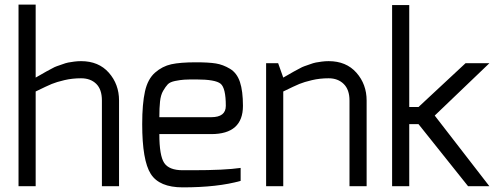

<svg xmlns="http://www.w3.org/2000/svg" viewBox="-20 -804 2153 829"><path d="M60 0V-784H134V-469Q137 -470 156 -481.5Q175 -493 179.5 -495Q184 -497 201 -506.5Q218 -516 225 -518Q232 -520 248 -526Q264 -532 274.5 -534Q285 -536 300 -538Q315 -540 330 -540Q406 -540 450 -490Q494 -440 494 -370V0H420V-370Q420 -418 395.5 -442Q371 -466 330 -466Q292 -466 258 -458Q224 -450 203.5 -441.5Q183 -433 134 -409V0Z M594 -268Q594 -356 606 -409.5Q618 -463 649.5 -490.5Q681 -518 719.5 -526.5Q758 -535 826 -535Q881 -535 912 -530Q943 -525 973 -507Q1003 -489 1016 -450Q1029 -411 1029 -347Q1029 -225 892 -225H668Q668 -132 689 -100.5Q710 -69 769 -69Q776 -69 790 -69Q804 -69 811 -69Q951 -69 1019 -79V-23Q920 5 769 5Q668 5 631 -53Q594 -111 594 -268ZM668 -298H892Q955 -298 955 -347Q955 -424 932.5 -442.5Q910 -461 827 -461Q792 -461 775.5 -460Q759 -459 736.5 -454.5Q714 -450 704.5 -440Q695 -430 684.5 -412Q674 -394 671 -366Q668 -338 668 -298Z M1129 0V-531H1181L1203 -469Q1206 -470 1225 -481.5Q1244 -493 1248.5 -495Q1253 -497 1270 -506.5Q1287 -516 1294 -518Q1301 -520 1317 -526Q1333 -532 1343.5 -534Q1354 -536 1369 -538Q1384 -540 1399 -540Q1475 -540 1519 -490Q1563 -440 1563 -370V0H1489V-370Q1489 -417 1464 -441.5Q1439 -466 1399 -466Q1361 -466 1327 -458Q1293 -450 1272.5 -441.5Q1252 -433 1203 -409V0Z M1673 0V-782H1747V-342H1787L1990 -531H2093L1857 -305L2093 0H2001L1787 -268H1747V0Z"/></svg>

Font: Mina
Style: Regular
Weight: 400
Version: Version 1.000